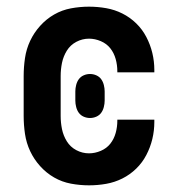

<svg xmlns="http://www.w3.org/2000/svg" viewBox="-20 -548 540 576"><path d="M247 8Q220 8 193 3Q166 -2 142.5 -15.5Q119 -29 100.5 -49.5Q82 -70 70.5 -94.5Q59 -119 55 -146Q51 -173 51 -200V-320Q51 -347 55 -374Q59 -401 70.5 -425.5Q82 -450 100.5 -470.5Q119 -491 142.5 -504.5Q166 -518 193 -523Q220 -528 247 -528Q273 -528 298.5 -523.5Q324 -519 347 -507.5Q370 -496 388.5 -478Q407 -460 419 -437Q431 -414 437 -389Q443 -364 443 -338V-331H332V-334Q332 -353 327 -371Q322 -389 311 -403Q300 -417 282.5 -424.5Q265 -432 247 -432Q227 -432 209 -422.5Q191 -413 180.5 -396Q170 -379 166 -359.5Q162 -340 162 -320V-200Q162 -180 166 -160.5Q170 -141 180.5 -124Q191 -107 209 -97.5Q227 -88 247 -88Q265 -88 282.5 -95.5Q300 -103 311 -117Q322 -131 327 -149Q332 -167 332 -186V-189H443V-182Q443 -156 437 -131Q431 -106 419 -83Q407 -60 388.5 -42Q370 -24 347 -12.5Q324 -1 298.5 3.5Q273 8 247 8ZM250 -194Q240 -194 231 -198Q222 -202 216.5 -209.5Q211 -217 208.5 -227Q206 -237 206 -246V-274Q206 -283 208.5 -293Q211 -303 216.5 -310.5Q222 -318 231 -322Q240 -326 250 -326Q260 -326 269 -322Q278 -318 283.5 -310.5Q289 -303 291.5 -293Q294 -283 294 -274V-246Q294 -237 291.5 -227Q289 -217 283.5 -209.5Q278 -202 269 -198Q260 -194 250 -194Z"/></svg>

Font: Moesevka
Style: Bold
Weight: 700
Monospace: yes
Designer: Belleve Invis
Foundry: Belleve Invis
Version: Version 32.5.0; ttfautohint (v1.8.4)